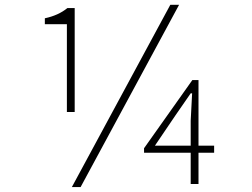

<svg xmlns="http://www.w3.org/2000/svg" viewBox="-20 -759 1040 792"><path d="M288.1 -296.9H255.9V-659.2H165V-683.6Q220.7 -695.3 257.8 -725.6H288.1ZM682.6 -739.3H718.8L312.5 12.7H276.4ZM619.1 -158.2H766.6V-260.7L772.5 -374H766.6L703.1 -282.2ZM863.3 -158.2V-128.9H798.8V0H766.6V-128.9H574.2V-147.5L773.4 -428.7H798.8V-158.2Z"/></svg>

Font: Gen Shin Gothic Monospace ExtraLight
Style: Regular
Weight: 200
Designer: [Source Han Sans]
Ryoko NISHIZUKA  (kana & ideographs); Paul D. Hunt (Latin, Greek & Cyrillic); Wenlong ZHANG  (bopomofo
Version: Version 1.002.20150607